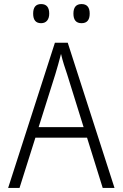

<svg xmlns="http://www.w3.org/2000/svg" viewBox="-20 -924 603 944"><path d="M20 0 250 -714H313L543 0H485L408 -247H154L76 0ZM252 -559 170 -299H391L310 -559Q303 -579 294.5 -606Q286 -633 280 -659Q274 -634 266 -607Q258 -580 252 -559ZM381 -810Q341 -810 341 -857Q341 -904 381 -904Q421 -904 421 -857Q421 -810 381 -810ZM182 -810Q143 -810 143 -857Q143 -904 182 -904Q222 -904 222 -857Q222 -835 211.5 -822.5Q201 -810 182 -810Z"/></svg>

Font: Noto Sans Mono SemiCondensed Light
Style: Regular
Weight: 300
Width: 4
Designer: Monotype Design Team
Foundry: Monotype Imaging Inc.
Version: Version 2.014; ttfautohint (v1.8.4.7-5d5b)